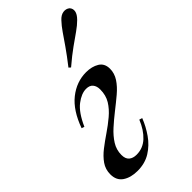

<svg xmlns="http://www.w3.org/2000/svg" viewBox="-267 -896 979 979"><g transform="rotate(-45 222.0 -407.0)"><path d="M157 -48Q203 -48 237 -79.5Q271 -111 293 -165L309 -160Q292 -116 264 -76Q236 -36 196 -11Q156 14 102 14Q54 14 22.5 -7Q-9 -28 -9 -72Q-9 -108 10.5 -136Q30 -164 61 -188Q92 -212 126 -235Q160 -258 191.5 -284.5Q223 -311 242 -342Q261 -373 261 -415Q261 -439 249 -453.5Q237 -468 212 -468Q178 -468 139.5 -438.5Q101 -409 69 -337L54 -342Q88 -437 145.5 -482.5Q203 -528 272 -528Q313 -528 342 -510.5Q371 -493 371 -454Q371 -421 352 -392Q333 -363 301.5 -336.5Q270 -310 236 -283.5Q202 -257 171 -229Q140 -201 120.5 -170Q101 -139 101 -102Q101 -74 116 -61Q131 -48 157 -48ZM225 -608Q264 -658 289 -694Q314 -730 332.5 -757Q351 -784 370 -804Q388 -824 408 -827Q428 -830 443 -818Q455 -805 452 -787Q449 -769 428 -748Q409 -729 382 -710Q355 -691 319 -665.5Q283 -640 235 -599Z"/></g></svg>

Font: Playfair Display Medium
Style: Italic
Weight: 500
Italic angle: -14°
Designer: Claus Eggers Sørensen
Foundry: Claus Eggers Sørensen
Version: Version 1.203